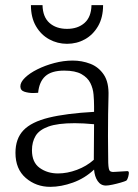

<svg xmlns="http://www.w3.org/2000/svg" viewBox="-20 -790 535 745"><path d="M391 -70Q371 -70 359 -87.5Q347 -105 345 -132Q309 -98 263 -81.5Q217 -65 175 -65Q120 -65 80 -99.5Q40 -134 40 -197Q40 -252 71 -284.5Q102 -317 169.5 -333.5Q237 -350 345 -356V-378Q345 -399 343 -423Q341 -447 330.5 -468Q320 -489 296 -502.5Q272 -516 229 -516Q180 -516 156 -494.5Q132 -473 128 -430Q124 -430 119 -429.5Q114 -429 109 -429Q91 -429 75 -434Q59 -439 59 -455Q59 -471 77 -488.5Q95 -506 125 -521Q155 -536 191 -545.5Q227 -555 262 -555Q298 -555 330.5 -542.5Q363 -530 383 -500Q403 -470 401 -417Q400 -389 399.5 -346.5Q399 -304 399 -262Q399 -231 399.5 -204Q400 -177 400 -158Q401 -131 406.5 -126.5Q412 -122 423 -123Q424 -123 424 -123L474 -126Q480 -126 480 -119Q480 -114 477.5 -104Q475 -94 470 -89Q464 -86 448.5 -81.5Q433 -77 416.5 -73.5Q400 -70 391 -70ZM344 -170 345 -308Q303 -312 270 -312Q204 -312 168 -299Q132 -286 118 -262.5Q104 -239 104 -207Q104 -160 134 -138.5Q164 -117 205 -117Q241 -117 278.5 -131Q316 -145 344 -170ZM100 -770H145Q146 -724 172 -701Q198 -678 240 -678Q282 -678 308 -701Q334 -724 335 -770H380Q380 -722 360.5 -688.5Q341 -655 309.5 -637.5Q278 -620 240 -620Q203 -620 171 -637.5Q139 -655 119.5 -688.5Q100 -722 100 -770Z"/></svg>

Font: Gowun Batang
Style: Regular
Weight: 400
Designer: Yanghee Ryu
Foundry: Yanghee Ryu
Version: Version 2.000